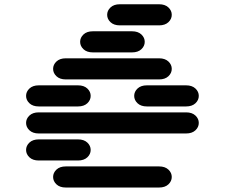

<svg xmlns="http://www.w3.org/2000/svg" viewBox="-20 -881 1040 888"><path d="M284.2 -13.7H715.8Q743.2 -13.7 758.8 -28.3Q774.4 -43 774.4 -62.5Q774.4 -82 758.8 -96.7Q743.2 -111.3 715.8 -111.3H284.2Q256.8 -111.3 241.2 -96.7Q225.6 -82 225.6 -62.5Q225.6 -43 241.2 -28.3Q256.8 -13.7 284.2 -13.7ZM159.2 -138.7H340.8Q368.2 -138.7 383.8 -153.3Q399.4 -168 399.4 -187.5Q399.4 -207 383.8 -221.7Q368.2 -236.3 340.8 -236.3H159.2Q131.8 -236.3 116.2 -221.7Q100.6 -207 100.6 -187.5Q100.6 -168 116.2 -153.3Q131.8 -138.7 159.2 -138.7ZM159.2 -263.7H840.8Q868.2 -263.7 883.8 -278.3Q899.4 -293 899.4 -312.5Q899.4 -332 883.8 -346.7Q868.2 -361.3 840.8 -361.3H159.2Q131.8 -361.3 116.2 -346.7Q100.6 -332 100.6 -312.5Q100.6 -293 116.2 -278.3Q131.8 -263.7 159.2 -263.7ZM159.2 -388.7H340.8Q368.2 -388.7 383.8 -403.3Q399.4 -418 399.4 -437.5Q399.4 -457 383.8 -471.7Q368.2 -486.3 340.8 -486.3H159.2Q131.8 -486.3 116.2 -471.7Q100.6 -457 100.6 -437.5Q100.6 -418 116.2 -403.3Q131.8 -388.7 159.2 -388.7ZM659.2 -388.7H840.8Q868.2 -388.7 883.8 -403.3Q899.4 -418 899.4 -437.5Q899.4 -457 883.8 -471.7Q868.2 -486.3 840.8 -486.3H659.2Q631.8 -486.3 616.2 -471.7Q600.6 -457 600.6 -437.5Q600.6 -418 616.2 -403.3Q631.8 -388.7 659.2 -388.7ZM284.2 -513.7H715.8Q743.2 -513.7 758.8 -528.3Q774.4 -543 774.4 -562.5Q774.4 -582 758.8 -596.7Q743.2 -611.3 715.8 -611.3H284.2Q256.8 -611.3 241.2 -596.7Q225.6 -582 225.6 -562.5Q225.6 -543 241.2 -528.3Q256.8 -513.7 284.2 -513.7ZM409.2 -638.7H590.8Q618.2 -638.7 633.8 -653.3Q649.4 -668 649.4 -687.5Q649.4 -707 633.8 -721.7Q618.2 -736.3 590.8 -736.3H409.2Q381.8 -736.3 366.2 -721.7Q350.6 -707 350.6 -687.5Q350.6 -668 366.2 -653.3Q381.8 -638.7 409.2 -638.7ZM534.2 -763.7H715.8Q743.2 -763.7 758.8 -778.3Q774.4 -793 774.4 -812.5Q774.4 -832 758.8 -846.7Q743.2 -861.3 715.8 -861.3H534.2Q506.8 -861.3 491.2 -846.7Q475.6 -832 475.6 -812.5Q475.6 -793 491.2 -778.3Q506.8 -763.7 534.2 -763.7Z"/></svg>

Font: Sixtyfour
Style: Regular
Weight: 400
Designer: Jens Kutilek
Foundry: Jens Kutilek
Version: Version 2.001